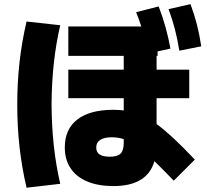

<svg xmlns="http://www.w3.org/2000/svg" viewBox="-20 -838 978 907"><path d="M286.1 -141.6Q286.1 -228 345.5 -273.7Q404.8 -319.3 515.6 -319.3Q541 -319.3 564.5 -316.4V-374H302.7V-508.8H564.5V-574.2H302.7V-712.9H647.5Q635.7 -749 623 -780.3L729.5 -807.6Q766.1 -712.9 785.2 -608.4L724.6 -595.2V-574.2H719.7V-508.8H874V-374H719.7V-252Q755.9 -225.6 799.3 -185.3Q842.8 -145 900.4 -84L800.8 15.6Q753.9 -33.7 709.5 -76.7Q692.4 -17.6 644 11.7Q595.7 41 515.6 41Q443.8 41 392.1 19.3Q340.3 -2.4 313.2 -43.5Q286.1 -84.5 286.1 -141.6ZM776.4 -794.9 879.9 -818.4Q897.9 -770 910.2 -722.2Q922.4 -674.3 930.7 -619.1L827.1 -598.6Q818.4 -652.8 806.4 -699.2Q794.4 -745.6 776.4 -794.9ZM61.5 -343.8Q61.5 -448.7 72.3 -544.7Q83 -640.6 105.5 -736.3L264.6 -718.8Q224.6 -547.9 223.6 -343.8Q224.6 -140.6 264.6 30.3L105.5 48.8Q83 -47.4 72.3 -143.3Q61.5 -239.3 61.5 -343.8ZM499 -97.7Q535.2 -97.7 549.8 -112.5Q564.5 -127.4 564.5 -164.1V-180.7Q538.1 -189.5 507.8 -189.5Q472.2 -189.5 453.4 -177.2Q434.6 -165 434.6 -141.6Q434.6 -119.1 450.4 -108.4Q466.3 -97.7 499 -97.7Z"/></svg>

Font: Pretendard JP Black
Style: Regular
Weight: 900
Designer: Base glyphs from Inter by Rasmus Andersson; Hangeul glyphs from Noto Sans CJK(Source Han Sans) by Jang Soo-young and Kan
Foundry: Kil Hyung-jin
Version: Version 1.309